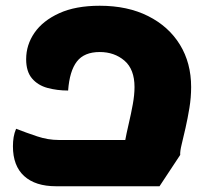

<svg xmlns="http://www.w3.org/2000/svg" viewBox="-20 -623 740 668"><path d="M175 25Q103 25 64 -10.5Q25 -46 25 -114Q25 -131 27.5 -146Q30 -161 36 -175Q72 -161 109.5 -148.5Q147 -136 184 -136H493L410 -76Q409 -99 414.5 -129Q420 -159 428 -193Q436 -227 442 -260Q448 -293 448 -320Q448 -382 413 -412Q378 -442 327 -442Q273 -442 247.5 -409Q222 -376 217 -308Q179 -308 145.5 -317Q112 -326 91.5 -350Q71 -374 71 -417Q71 -467 100 -509Q129 -551 186 -577Q243 -603 327 -603Q424 -603 495.5 -567Q567 -531 606 -467.5Q645 -404 645 -320Q645 -284 639 -247.5Q633 -211 625.5 -178Q618 -145 612 -120.5Q606 -96 607 -84L535 25Z"/></svg>

Font: Lemonada
Style: Regular
Weight: 400
Designer: Mohamed Gaber (Arabic), Eduardo Tunni (Latin)
Foundry: Kief Type Foundry
Version: Version 4.005